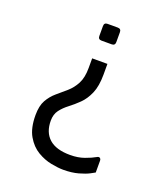

<svg xmlns="http://www.w3.org/2000/svg" viewBox="-127 -587 736 851"><g transform="rotate(20 241.5 -161.5)"><path d="M234 -420Q218 -420 218 -436V-483Q218 -499 234 -499H282Q298 -499 298 -483V-436Q298 -420 282 -420ZM270 176Q246 176 212.5 169.5Q179 163 147 144Q115 125 93.5 88Q72 51 72 -10Q72 -54 87 -80.5Q102 -107 124.5 -126Q147 -145 169.5 -164.5Q192 -184 207 -212.5Q222 -241 222 -287V-332H294V-282Q294 -227 279 -192.5Q264 -158 241.5 -136Q219 -114 196.5 -97Q174 -80 159 -60Q144 -40 144 -10Q144 45 177 74.5Q210 104 276 104Q313 104 342.5 93.5Q372 83 391 72Q399 67 404.5 70.5Q410 74 410 83V138Q407 140 389 149.5Q371 159 340.5 167.5Q310 176 270 176Z"/></g></svg>

Font: Pitagon Sans
Style: Regular
Weight: 400
Designer: Travis Tran
Foundry: Pitagon
Version: Version 1.001; ttfautohint (v1.8.4.7-5d5b);gftools[0.9.26]